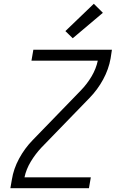

<svg xmlns="http://www.w3.org/2000/svg" viewBox="-20 -999 640 1019"><path d="M35 0 43 -46Q52 -103 81.5 -157.5Q111 -212 154 -256L409 -519Q442 -553 466 -593.5Q490 -634 499 -677H147L157 -735H574L567 -689Q557 -632 527.5 -577.5Q498 -523 455 -479L200 -216Q168 -182 143.5 -141.5Q119 -101 110 -58H462L452 0ZM366 -796 327 -834 478 -979 526 -931Z"/></svg>

Font: Iosevka Curly LtExObl
Style: Regular
Weight: 300
Width: 7
Italic angle: -9°
Monospace: yes
Designer: Belleve Invis
Foundry: Belleve Invis
Version: Version 11.1.0; ttfautohint (v1.8.3)